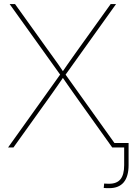

<svg xmlns="http://www.w3.org/2000/svg" viewBox="-20 -748 672 974"><path d="M21 0 291 -377.9V-361.3L28.8 -727.5H56.2L219.2 -500Q233.9 -480 248 -460.2Q262.2 -440.4 276.4 -420.4Q290.5 -400.4 304.2 -379.4H293.9Q308.1 -400.4 322 -420.4Q335.9 -440.4 350.1 -460.2Q364.3 -480 378.4 -500L541.5 -727.5H568.8L306.6 -360.8V-377.9L576.7 0H549.3L376.5 -242.2Q362.8 -261.7 349.1 -281Q335.4 -300.3 321.8 -319.8Q308.1 -339.4 294.4 -359.4H303.7Q290 -339.4 276.4 -319.8Q262.7 -300.3 249.3 -281Q235.8 -261.7 221.7 -242.2L48.3 0ZM534.2 206.5Q526.9 206.5 519.5 206.3Q512.2 206.1 506.3 205.6L508.3 183.1Q513.2 183.6 519.8 183.8Q526.4 184.1 533.7 184.1Q572.8 184.1 591.3 161.1Q609.9 138.2 609.9 89.8V0H557.1V-22.5H632.3V89.8Q632.3 147 607.7 176.8Q583 206.5 534.2 206.5Z"/></svg>

Font: Inter 24pt Thin
Style: Regular
Weight: 250
Designer: Rasmus Andersson
Foundry: rsms
Version: Version 4.001;git-66647c0bb